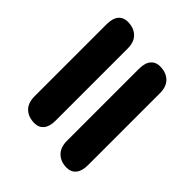

<svg xmlns="http://www.w3.org/2000/svg" viewBox="-53 -640 706 706"><g transform="rotate(-45 300.0 -287.0)"><path d="M131 -328Q100 -328 84.5 -341Q69 -354 69 -376Q69 -408 87 -427Q105 -446 139 -446H514Q545 -446 560.5 -433Q576 -420 576 -398Q576 -366 558 -347Q540 -328 506 -328ZM99 -128Q69 -128 53 -141Q37 -154 37 -177Q37 -208 55.5 -227Q74 -246 107 -246H482Q513 -246 528.5 -233Q544 -220 544 -198Q544 -166 526 -147Q508 -128 474 -128Z"/></g></svg>

Font: Nunito ExtraLight Black
Style: Italic
Weight: 900
Italic angle: -9°
Version: Version 3.602